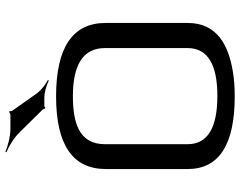

<svg xmlns="http://www.w3.org/2000/svg" viewBox="-110 -779 899 719"><g transform="rotate(-90 339.5 -419.5)"><path d="M613 -474C613 -597 521 -659 338 -659C157 -659 66 -597 66 -473V-166C66 -49 157 10 338 10C371 10 402 8 431 3C527 -13 613 -54 613 -166V-474ZM339 -596C459 -596 519 -556 519 -476V-167C519 -92 459 -55 340 -55C219 -55 159 -92 159 -167V-476C159 -574 241 -596 339 -596ZM348 -733 285 -822C283 -824 282 -831 283 -833L279 -835C278 -833 272 -830 269 -830H218C188 -830 150 -840 130 -849L129 -845C149 -837 183 -817 203 -796L289 -709C291 -707 293 -702 292 -701L296 -699C296 -701 301 -703 303 -703H332C354 -703 383 -694 397 -686L399 -690C385 -697 360 -715 348 -733Z"/></g></svg>

Font: Gamestation Storm
Style: Regular
Weight: 400
Designer: Jonas Hecksher
Foundry: Jonas Hecksher, Playtypeª, e-types AS
Version: Version 1.003